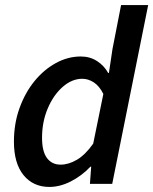

<svg xmlns="http://www.w3.org/2000/svg" viewBox="-20 -726 605 758"><path d="M175 12Q111 12 73 -34.5Q35 -81 35 -167Q35 -238 57 -299Q79 -360 116 -405.5Q153 -451 200.5 -477Q248 -503 299 -503Q335 -503 363 -485Q391 -467 407 -438H410L424 -532L458 -706H565L423 0H335L340 -68H337Q303 -32 260 -10Q217 12 175 12ZM219 -76Q251 -76 284 -95.5Q317 -115 348 -159L388 -355Q372 -387 350 -401Q328 -415 305 -415Q264 -415 227.5 -383Q191 -351 168.5 -298Q146 -245 146 -182Q146 -128 165.5 -102Q185 -76 219 -76Z"/></svg>

Font: Source Sans Pro SemiBold
Style: Italic
Weight: 600
Italic angle: -11°
Designer: Paul D. Hunt
Foundry: Adobe Systems Incorporated
Version: Version 1.095;hotconv 1.0.109;makeotfexe 2.5.65596